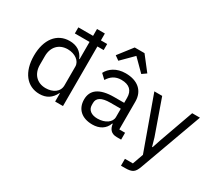

<svg xmlns="http://www.w3.org/2000/svg" viewBox="-161 -1130 1932 1696"><g transform="rotate(30 805.5 -282.5)"><path d="M415 0H495V-608H559V-670H495V-740H415V-670H265V-608H415V-432H411C384 -497 331 -528 260 -528C131 -528 50 -423 50 -258C50 -93 131 12 260 12C331 12 380 -20 411 -84H415ZM282 -60C192 -60 136 -122 136 -214V-302C136 -394 192 -456 282 -456C355 -456 415 -414 415 -357V-165C415 -98 355 -60 282 -60Z M785 -765 674 -622 718 -591 835 -708 952 -591 996 -622 885 -765ZM1088 0V-70H1029V-354C1029 -463 955 -528 831 -528C738 -528 676 -482 648 -427L696 -382C724 -429 765 -459 827 -459C909 -459 949 -419 949 -346V-295H847C697 -295 627 -241 627 -144C627 -48 691 12 800 12C872 12 927 -21 949 -84H954C960 -36 984 0 1043 0ZM813 -56C751 -56 711 -85 711 -136V-157C711 -207 752 -235 843 -235H949V-150C949 -97 892 -56 813 -56Z M1390 -165 1362 -81H1357L1333 -165L1209 -516H1129L1322 20L1283 130H1202V200H1243C1319 200 1340 182 1363 120L1594 -516H1515Z"/></g></svg>

Font: LVC Sans
Style: Regular
Weight: 400
Designer: Mike Abbink, Paul van der Laan, Pieter van Rosmalen
Foundry: Bold Monday
Version: Version 3.0